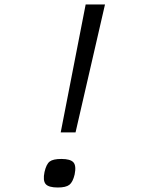

<svg xmlns="http://www.w3.org/2000/svg" viewBox="-20 -820 640 854"><path d="M250 -231 361 -800H447L316 -231ZM237 14Q196 14 183 -1.5Q170 -17 178 -55Q186 -90 201 -101.5Q216 -113 253 -113Q293 -113 306.5 -98Q320 -83 312 -44Q304 -10 288.5 2Q273 14 237 14Z"/></svg>

Font: Victor Mono Thin Light
Style: Italic
Weight: 300
Italic angle: -12°
Monospace: yes
Version: Version 1.561;gftools[0.9.30]